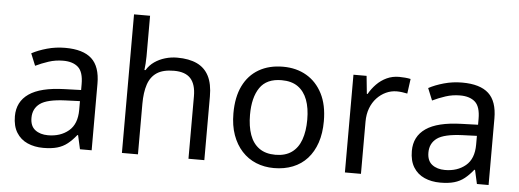

<svg xmlns="http://www.w3.org/2000/svg" viewBox="-50 -900 2838 1049"><g transform="rotate(5 1369.0 -375.0)"><path d="M288 -545Q386 -545 433 -502Q480 -459 480 -365V0H416L399 -76H395Q372 -47 347.5 -27.5Q323 -8 291.5 1Q260 10 215 10Q167 10 128.5 -7Q90 -24 68 -59.5Q46 -95 46 -149Q46 -229 109 -272.5Q172 -316 303 -320L394 -323V-355Q394 -422 365 -448Q336 -474 283 -474Q241 -474 203 -461.5Q165 -449 132 -433L105 -499Q140 -518 188 -531.5Q236 -545 288 -545ZM314 -259Q214 -255 175.5 -227Q137 -199 137 -148Q137 -103 164.5 -82Q192 -61 235 -61Q303 -61 348 -98.5Q393 -136 393 -214V-262Z M734 -537Q734 -518 732.5 -498Q731 -478 729 -462H735Q752 -490 778 -508Q804 -526 836 -535.5Q868 -545 902 -545Q967 -545 1010.5 -524.5Q1054 -504 1076 -461Q1098 -418 1098 -349V0H1011V-343Q1011 -408 982 -440Q953 -472 891 -472Q831 -472 797 -449.5Q763 -427 748.5 -383.5Q734 -340 734 -277V0H646V-760H734Z M1730 -269Q1730 -202 1712.5 -150.5Q1695 -99 1662.5 -63Q1630 -27 1583.5 -8.5Q1537 10 1480 10Q1427 10 1382 -8.5Q1337 -27 1304 -63Q1271 -99 1252.5 -150.5Q1234 -202 1234 -269Q1234 -358 1264 -419.5Q1294 -481 1350 -513.5Q1406 -546 1483 -546Q1556 -546 1611.5 -513.5Q1667 -481 1698.5 -419.5Q1730 -358 1730 -269ZM1325 -269Q1325 -206 1341.5 -159.5Q1358 -113 1393 -88Q1428 -63 1482 -63Q1536 -63 1571 -88Q1606 -113 1622.5 -159.5Q1639 -206 1639 -269Q1639 -333 1622 -378Q1605 -423 1570.5 -447.5Q1536 -472 1481 -472Q1399 -472 1362 -418Q1325 -364 1325 -269Z M2119 -546Q2134 -546 2151.5 -544.5Q2169 -543 2182 -540L2171 -459Q2158 -462 2142.5 -464Q2127 -466 2113 -466Q2082 -466 2054 -453Q2026 -440 2004 -416.5Q1982 -393 1969.5 -360Q1957 -327 1957 -286V0H1869V-536H1941L1951 -438H1955Q1972 -468 1996 -492.5Q2020 -517 2051 -531.5Q2082 -546 2119 -546Z M2465 -545Q2563 -545 2610 -502Q2657 -459 2657 -365V0H2593L2576 -76H2572Q2549 -47 2524.5 -27.5Q2500 -8 2468.5 1Q2437 10 2392 10Q2344 10 2305.5 -7Q2267 -24 2245 -59.5Q2223 -95 2223 -149Q2223 -229 2286 -272.5Q2349 -316 2480 -320L2571 -323V-355Q2571 -422 2542 -448Q2513 -474 2460 -474Q2418 -474 2380 -461.5Q2342 -449 2309 -433L2282 -499Q2317 -518 2365 -531.5Q2413 -545 2465 -545ZM2491 -259Q2391 -255 2352.5 -227Q2314 -199 2314 -148Q2314 -103 2341.5 -82Q2369 -61 2412 -61Q2480 -61 2525 -98.5Q2570 -136 2570 -214V-262Z"/></g></svg>

Font: umalayalam85
Style: Book
Weight: 400
Designer: Jelle Bosma - Monotype Design Team
Foundry: Monotype Imaging Inc.
Version: Version 2.003